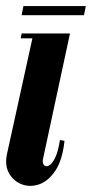

<svg xmlns="http://www.w3.org/2000/svg" viewBox="-28 -605 302 631"><path d="M82 -495H202L113 -81Q111 -68 117 -62Q123 -56 133 -61Q143 -66 153 -86Q163 -106 169 -145L184 -142Q177 -78 153.5 -43.5Q130 -9 100 1Q70 11 43 0.5Q16 -10 1.5 -36Q-13 -62 -5 -99ZM40 -479 43 -495H92L89 -479ZM254 -585 248 -555H43L49 -585Z"/></svg>

Font: Emberly Black
Style: Italic
Weight: 900
Italic angle: -12°
Designer: Rajesh Rajput
Foundry: Rajesh Rajput
Version: Version 1.000